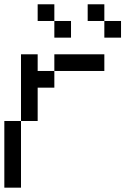

<svg xmlns="http://www.w3.org/2000/svg" viewBox="-20 -866 578 886"><path d="M538.5 -769.2V-692.3H461.5V-769.2ZM307.7 -769.2V-692.3H230.8V-769.2ZM230.8 -846.2V-769.2H153.8V-846.2ZM461.5 -846.2V-769.2H384.6V-846.2ZM0 0V-307.7H76.9V0ZM76.9 -307.7V-615.4H153.8V-538.5H230.8V-461.5H153.8V-307.7ZM230.8 -538.5V-615.4H461.5V-538.5Z"/></svg>

Font: Mintsoda - Lime Green 13x16
Style: Regular
Weight: 400
Designer: Mintsoda-15
Version: Version 1.0